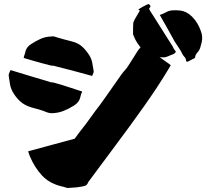

<svg xmlns="http://www.w3.org/2000/svg" viewBox="-20 -873 1040 948"><path d="M791 -590H778Q775 -590 772.5 -590.5Q770 -591 768 -591Q785 -578 800 -568Q815 -558 823 -551Q821 -547 819 -544Q817 -541 812 -532Q761 -447 693.5 -351.5Q626 -256 554 -160Q482 -64 418 23L413 31V33Q412 34 410 37Q408 40 405 42L404 43H403Q393 47 381.5 48.5Q370 50 359 52Q349 53 338.5 53.5Q328 54 317 55Q314 55 311 54.5Q308 54 305 53Q300 51 294 49.5Q288 48 283 47Q223 32 187 -7Q151 -46 128 -100Q122 -115 119 -126L348 -188V-187Q356 -198 363 -207.5Q370 -217 376 -225Q405 -261 427.5 -293Q450 -325 472 -353Q472 -353 487.5 -374.5Q503 -396 527.5 -431Q552 -466 580 -506Q588 -517 595.5 -525Q603 -533 610 -543Q632 -577 642.5 -594Q653 -611 657.5 -618Q662 -625 665 -629Q667 -631 669.5 -634Q672 -637 674 -640Q672 -643 667 -648Q658 -660 651 -672.5Q644 -685 639 -699Q637 -701 637 -704Q637 -718 637 -732Q637 -746 638 -760Q639 -765 641.5 -769Q644 -773 645 -777Q651 -788 657.5 -798.5Q664 -809 671 -821Q669 -821 663 -824Q665 -826 666.5 -828Q668 -830 670 -831Q678 -836 686.5 -840.5Q695 -845 703 -849Q708 -851 711.5 -852.5Q715 -854 719 -849Q727 -842 718 -833L716 -829Q721 -819 727.5 -809.5Q734 -800 740 -790Q763 -753 786.5 -716.5Q810 -680 833 -643Q835 -637 837 -634Q839 -631 841.5 -627.5Q844 -624 848 -619Q848 -618 847 -615.5Q846 -613 844 -611Q839 -607 833 -604.5Q827 -602 821 -600Q815 -597 809.5 -595Q804 -593 798 -591Q796 -590 791 -590ZM928 -791Q944 -775 954.5 -757Q965 -739 972 -719Q982 -692 976 -665Q973 -651 968.5 -637Q964 -623 953 -612Q950 -608 947.5 -604Q945 -600 944 -594Q944 -586 937 -584Q930 -581 923.5 -577Q917 -573 910 -570Q906 -568 902.5 -568.5Q899 -569 899 -574Q898 -584 892 -590.5Q886 -597 881 -605Q874 -621 863.5 -636Q853 -651 843 -667Q825 -699 807 -732Q789 -765 769 -799Q777 -802 783 -804.5Q789 -807 795 -810Q813 -821 832 -822Q851 -823 870 -821Q902 -817 928 -791ZM242 -549Q242 -547 227 -550.5Q212 -554 190.5 -560Q169 -566 147.5 -572Q126 -578 111.5 -582.5Q97 -587 97 -587Q99 -598 100.5 -600.5Q102 -603 104 -612Q108 -639 133 -655Q156 -670 180 -681Q204 -692 235 -693Q245 -695 256 -690Q275 -684 294.5 -679Q314 -674 333 -669Q366 -661 386 -642.5Q406 -624 421 -600Q432 -582 435.5 -563Q439 -544 442 -525Q444 -519 441 -512.5Q438 -506 435 -498Q386 -512 337.5 -524.5Q289 -537 242 -549ZM134 -343Q99 -354 78 -374Q57 -394 43 -419Q32 -439 29 -459.5Q26 -480 23 -499Q22 -506 25.5 -512.5Q29 -519 32 -527Q84 -511 134 -496Q184 -481 234 -466Q234 -468 249.5 -464Q265 -460 287.5 -453Q310 -446 332.5 -438.5Q355 -431 370.5 -426Q386 -421 386 -421Q382 -411 380.5 -408Q379 -405 377 -395Q371 -367 344 -351Q320 -336 294 -325.5Q268 -315 236 -314Q224 -314 213 -318Q194 -326 174 -332Q154 -338 134 -343Z"/></svg>

Font: Palette Mosaic
Style: Regular
Weight: 400
Designer: Shibuyafont
Version: Version 1.001